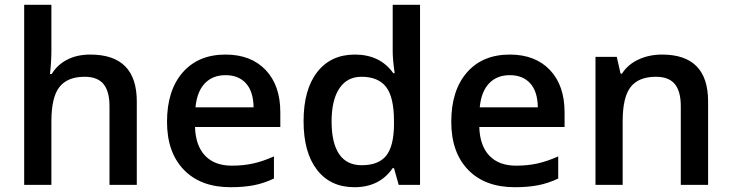

<svg xmlns="http://www.w3.org/2000/svg" viewBox="-20 -780 3085 810"><path d="M557.1 0H441.9V-332Q441.9 -394.5 416.7 -425.3Q391.6 -456.1 336.9 -456.1Q264.6 -456.1 230.7 -412.8Q196.8 -369.6 196.8 -268.1V0H82V-759.8H196.8V-566.9Q196.8 -520.5 190.9 -467.8H198.2Q221.7 -506.8 263.4 -528.3Q305.2 -549.8 360.8 -549.8Q557.1 -549.8 557.1 -352.1Z M952.6 9.8Q826.7 9.8 755.6 -63.7Q684.6 -137.2 684.6 -266.1Q684.6 -398.4 750.5 -474.1Q816.4 -549.8 931.6 -549.8Q1038.6 -549.8 1100.6 -484.9Q1162.6 -419.9 1162.6 -306.2V-244.1H802.7Q805.2 -165.5 845.2 -123.3Q885.3 -81.1 958 -81.1Q1005.9 -81.1 1047.1 -90.1Q1088.4 -99.1 1135.7 -120.1V-26.9Q1093.8 -6.8 1050.8 1.5Q1007.8 9.8 952.6 9.8ZM931.6 -462.9Q877 -462.9 844 -428.2Q811 -393.6 804.7 -327.1H1049.8Q1048.8 -394 1017.6 -428.5Q986.3 -462.9 931.6 -462.9Z M1475.1 9.8Q1374 9.8 1317.4 -63.5Q1260.7 -136.7 1260.7 -269Q1260.7 -401.9 1318.1 -475.8Q1375.5 -549.8 1477.1 -549.8Q1583.5 -549.8 1639.2 -471.2H1645Q1636.7 -529.3 1636.7 -563V-759.8H1752V0H1662.1L1642.1 -70.8H1636.7Q1581.5 9.8 1475.1 9.8ZM1505.9 -83Q1576.7 -83 1608.9 -122.8Q1641.1 -162.6 1642.1 -252V-268.1Q1642.1 -370.1 1608.9 -413.1Q1575.7 -456.1 1504.9 -456.1Q1444.3 -456.1 1411.6 -407Q1378.9 -357.9 1378.9 -267.1Q1378.9 -177.2 1410.6 -130.1Q1442.4 -83 1505.9 -83Z M2151.9 9.8Q2025.9 9.8 1954.8 -63.7Q1883.8 -137.2 1883.8 -266.1Q1883.8 -398.4 1949.7 -474.1Q2015.6 -549.8 2130.9 -549.8Q2237.8 -549.8 2299.8 -484.9Q2361.8 -419.9 2361.8 -306.2V-244.1H2002Q2004.4 -165.5 2044.4 -123.3Q2084.5 -81.1 2157.2 -81.1Q2205.1 -81.1 2246.3 -90.1Q2287.6 -99.1 2335 -120.1V-26.9Q2293 -6.8 2250 1.5Q2207 9.8 2151.9 9.8ZM2130.9 -462.9Q2076.2 -462.9 2043.2 -428.2Q2010.3 -393.6 2003.9 -327.1H2249Q2248 -394 2216.8 -428.5Q2185.5 -462.9 2130.9 -462.9Z M2967.3 0H2852.1V-332Q2852.1 -394.5 2826.9 -425.3Q2801.8 -456.1 2747.1 -456.1Q2674.3 -456.1 2640.6 -413.1Q2606.9 -370.1 2606.9 -269V0H2492.2V-540H2582L2598.1 -469.2H2604Q2628.4 -507.8 2673.3 -528.8Q2718.3 -549.8 2772.9 -549.8Q2967.3 -549.8 2967.3 -352.1Z"/></svg>

Font: f0_41667          
Style: Regular
Weight: 600
Foundry: Ascender Corporation
Version: Version 1.10